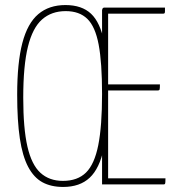

<svg xmlns="http://www.w3.org/2000/svg" viewBox="-20 -730 710 760"><path d="M230 10Q182 10 148 -8.5Q114 -27 91.5 -69.5Q69 -112 58.5 -182Q48 -252 48 -355Q48 -482 68.5 -560Q89 -638 131.5 -674Q174 -710 239 -710Q304 -710 340.5 -675.5Q377 -641 392.5 -563Q408 -485 408 -355Q408 -223 391 -143Q374 -63 335 -26.5Q296 10 230 10ZM229 -14Q287 -14 320.5 -47Q354 -80 369 -155.5Q384 -231 384 -358Q384 -482 370.5 -553.5Q357 -625 325.5 -655.5Q294 -686 240 -686Q184 -686 146.5 -653Q109 -620 90.5 -545Q72 -470 72 -343Q72 -222 88.5 -150Q105 -78 140 -46Q175 -14 229 -14ZM384 0V-690Q384 -690 385.5 -695Q387 -700 394 -700H633Q633 -690 633 -685Q633 -680 631.5 -678Q630 -676 627 -676H408V-24H635Q635 -14 634.5 -8.5Q634 -3 632.5 -1.5Q631 0 627 0ZM400 -372V-396H613Q613 -381 612 -376.5Q611 -372 605 -372Z"/></svg>

Font: Yanone Kaffeesatz ExtraLight ExtraLight
Style: Regular
Weight: 250
Version: Version 2.003